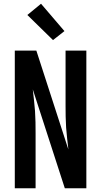

<svg xmlns="http://www.w3.org/2000/svg" viewBox="-20 -1005 540 1025"><path d="M59 0V-735H174L345 -207Q342 -236 338.5 -265Q335 -294 333 -323.5Q331 -353 330.5 -382.5Q330 -412 330 -441V-735H441V0H326L155 -528Q158 -499 161.5 -470Q165 -441 167 -411.5Q169 -382 169.5 -352.5Q170 -323 170 -294V0ZM263 -791 126 -925 199 -985 324 -839Z"/></svg>

Font: Iosevka
Style: Bold
Weight: 700
Monospace: yes
Designer: Belleve Invis
Foundry: Belleve Invis
Version: Version 32.5.0; ttfautohint (v1.8.4)